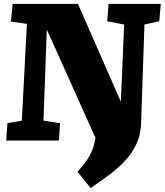

<svg xmlns="http://www.w3.org/2000/svg" viewBox="-20 -721 845 985"><path d="M12 0 18 -89 92 -102 118 -599 36 -610 45 -701H380L600 -199L617 -595L530 -612L537 -701H805L797 -612L721 -595L704 -91Q702 -28 678 21.5Q654 71 616 110Q578 149 533 181.5Q488 214 445 244L378 160Q399 136 415 115Q431 94 442 73.5Q453 53 459.5 31.5Q466 10 470 -13L220 -570L203 -102L288 -89L282 0Z"/></svg>

Font: Literata Black
Style: Italic
Weight: 900
Italic angle: -2°
Designer: Latin by Veronika Burian and Jose Scaglione. Greek by Irene Vlachou. Cyrillic by Vera Evstafieva
Foundry: TypeTogether
Version: Version 3.002